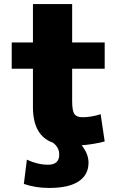

<svg xmlns="http://www.w3.org/2000/svg" viewBox="-20 -710 601 950"><path d="M384 9Q418 51 418 95Q418 155 369 187.5Q320 220 223 220Q156 220 98 200L113 80Q166 105 218 105Q273 105 273 55Q273 19 242 -4Q143 -39 143 -180V-370H38V-500H143V-690H337V-500H498V-370H337V-210Q337 -162 348 -146Q359 -130 388 -130Q432 -130 478 -145L498 -10Q444 4 384 9Z"/></svg>

Font: Mplus 1p Black
Style: Regular
Weight: 900
Version: Version 1.061